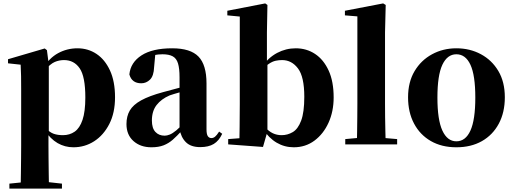

<svg xmlns="http://www.w3.org/2000/svg" viewBox="-20 -846 3013 1125"><path d="M35 259V230L143 219H244L343 230V259ZM101 259Q102 213 102.5 168.5Q103 124 103.5 83Q104 42 104 7V-320Q104 -369 103.5 -400Q103 -431 101 -467L27 -475V-499L242 -562L255 -552L265 -474L266 -468V-74L264 -60V6Q264 41 264.5 82.5Q265 124 265.5 168.5Q266 213 267 259ZM410 17Q360 17 317.5 -7.5Q275 -32 240 -85H228L249 -94Q272 -70 295 -62Q318 -54 349 -54Q388 -54 417.5 -74.5Q447 -95 463.5 -143.5Q480 -192 480 -275Q480 -397 447 -445.5Q414 -494 355 -494Q327 -494 301 -483Q275 -472 241 -433L224 -444H231Q268 -506 320.5 -534.5Q373 -563 434 -563Q496 -563 545.5 -530Q595 -497 624.5 -433Q654 -369 654 -276Q654 -185 620.5 -119.5Q587 -54 532 -18.5Q477 17 410 17Z M867 17Q803 17 762 -19.5Q721 -56 721 -119Q721 -165 740.5 -198.5Q760 -232 807 -258Q854 -284 935 -306Q973 -317 1024.5 -330Q1076 -343 1116 -353V-327Q1076 -317 1036.5 -306Q997 -295 974 -287Q925 -266 897.5 -230.5Q870 -195 870 -140Q870 -95 890.5 -73Q911 -51 945 -51Q958 -51 974.5 -57.5Q991 -64 1013.5 -82.5Q1036 -101 1067 -136L1086 -80H1045Q1017 -49 992.5 -27.5Q968 -6 938.5 5.5Q909 17 867 17ZM1153 16Q1098 16 1069 -13Q1040 -42 1032 -91V-93V-393Q1032 -445 1023 -474.5Q1014 -504 992 -516Q970 -528 932 -528Q908 -528 882 -523Q856 -518 818 -505L890 -529L883 -453Q881 -401 859 -379.5Q837 -358 808 -358Q752 -358 738 -410Q745 -480 809 -521.5Q873 -563 989 -563Q1096 -563 1143 -514.5Q1190 -466 1190 -357V-88Q1190 -60 1197.5 -48.5Q1205 -37 1219 -37Q1230 -37 1240 -45Q1250 -53 1264 -75L1282 -62Q1263 -21 1232.5 -2.5Q1202 16 1153 16Z M1317 0V-31L1383 -36Q1384 -66 1384 -102Q1384 -138 1384.5 -174Q1385 -210 1385 -238V-749L1312 -756V-783L1534 -826L1547 -817L1544 -656V-479L1547 -469V-78V-76L1521 15ZM1701 17Q1647 17 1601 -10Q1555 -37 1520 -91H1509L1530 -104Q1555 -76 1579 -65Q1603 -54 1630 -54Q1665 -54 1695.5 -72Q1726 -90 1744.5 -139Q1763 -188 1763 -279Q1763 -396 1726 -445Q1689 -494 1633 -494Q1614 -494 1595 -490Q1576 -486 1554 -471Q1532 -456 1502 -423L1488 -452H1511Q1553 -509 1604 -536Q1655 -563 1713 -563Q1776 -563 1826 -530Q1876 -497 1905.5 -433Q1935 -369 1935 -275Q1935 -193 1905 -127Q1875 -61 1822.5 -22Q1770 17 1701 17Z M2003 0V-31L2112 -41H2191L2307 -31V0ZM2071 0Q2072 -37 2072.5 -77.5Q2073 -118 2073.5 -159Q2074 -200 2074 -238V-750L2001 -756V-783L2225 -826L2240 -817L2236 -656V-238Q2236 -200 2236.5 -159Q2237 -118 2238 -77.5Q2239 -37 2240 0Z M2654 17Q2568 17 2504.5 -19.5Q2441 -56 2406 -122Q2371 -188 2371 -276Q2371 -365 2409 -429Q2447 -493 2511.5 -528Q2576 -563 2654 -563Q2733 -563 2797.5 -528.5Q2862 -494 2900 -430Q2938 -366 2938 -276Q2938 -187 2902.5 -121Q2867 -55 2803.5 -19Q2740 17 2654 17ZM2654 -18Q2708 -18 2736.5 -81Q2765 -144 2765 -274Q2765 -405 2736.5 -466.5Q2708 -528 2654 -528Q2601 -528 2572 -466.5Q2543 -405 2543 -274Q2543 -144 2572 -81Q2601 -18 2654 -18Z"/></svg>

Font: Noto Serif JP Black
Style: Regular
Weight: 900
Designer: Ryoko NISHIZUKA 西塚涼子 (kana & ideographs); Frank Grießhammer (Latin, Greek & Cyrillic); Wenlong ZHANG 张文龙 (bopomofo); San
Foundry: Adobe
Version: Version 2.003-H1;hotconv 1.1.1;makeotfexe 2.6.0